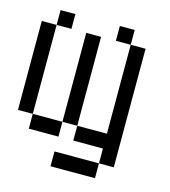

<svg xmlns="http://www.w3.org/2000/svg" viewBox="-97 -579 694 782"><g transform="rotate(15 250.0 -187.5)"><path d="M125 -437.5H62.5V-500H125ZM0 -437.5H62.5V-62.5H0ZM62.5 -62.5H187.5V0H62.5ZM187.5 62.5H375V125H187.5ZM187.5 -437.5H250V-62.5H187.5ZM250 -62.5H375V-437.5H437.5V62.5H375V0H250ZM312.5 -500H375V-437.5H312.5Z"/></g></svg>

Font: 寒蝉点阵体 16px
Style: Regular
Weight: 400
Designer: Designed by Warren2060
Foundry: ChillType
Version: Version 1.000